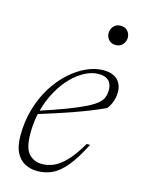

<svg xmlns="http://www.w3.org/2000/svg" viewBox="-102 -694 560 763"><g transform="rotate(15 178.0 -312.0)"><path d="M263.5 -426Q237 -426 208.8 -411.5Q180.5 -397 154.5 -370.5Q128.5 -344 107.8 -307Q87 -270 74.8 -225Q62.5 -180 62.5 -129Q62.5 -67 83.8 -44.5Q105 -22 139 -22Q160.5 -22 184 -31.5Q207.5 -41 233.8 -67.8Q260 -94.5 289.5 -145H303.5Q271.5 -82 242.8 -48.2Q214 -14.5 185.8 -2.2Q157.5 10 127 10Q99.5 10 76.5 -1.8Q53.5 -13.5 40 -39.8Q26.5 -66 26.5 -109.5Q26.5 -168 41.5 -219.5Q56.5 -271 82.5 -312.5Q108.5 -354 141.2 -383.8Q174 -413.5 209.5 -429.5Q245 -445.5 279 -445.5Q306 -445.5 323 -436.2Q340 -427 348 -411.2Q356 -395.5 356 -377Q356 -357 350 -338.5Q344 -320 331 -304Q306 -292 275.2 -279.8Q244.5 -267.5 209.8 -255.2Q175 -243 137.8 -230.8Q100.5 -218.5 63 -207L64 -221Q133 -243.5 178.8 -261Q224.5 -278.5 252 -292.2Q279.5 -306 293.5 -318Q307.5 -330 312.5 -341Q317.5 -352 318.5 -364Q320.5 -381 316.2 -395Q312 -409 299.5 -417.5Q287 -426 263.5 -426ZM298 -554.5Q280 -554.5 269.8 -566.2Q259.5 -578 259.5 -593.5Q259.5 -609.5 270.2 -621.8Q281 -634 299 -634Q317.5 -634 327.8 -622.2Q338 -610.5 338 -595Q338 -579 327.2 -566.8Q316.5 -554.5 298 -554.5Z"/></g></svg>

Font: Newsreader 24pt ExtraLight
Style: Italic
Weight: 250
Italic angle: -17°
Designer: Hugues Gentile
Foundry: Production Type
Version: Version 1.003